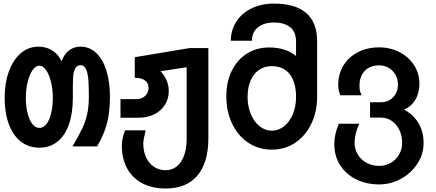

<svg xmlns="http://www.w3.org/2000/svg" viewBox="-20 -819 2440 1074"><path d="M6 -272.5Q6 -353.5 29.5 -418.8Q53 -484 96 -521Q139 -558 195 -558Q239 -558 273.2 -536.2Q307.5 -514.5 324 -475.5Q339.5 -517 366.8 -537.5Q394 -558 430 -558Q481 -558 518.2 -522.8Q555.5 -487.5 575.2 -424Q595 -360.5 595 -277Q595 -195.5 579.2 -132.2Q563.5 -69 523 0H385.5Q421.5 -61.5 439 -97.8Q456.5 -134 466.8 -177Q477 -220 477 -277Q477 -334.5 474.5 -370.2Q472 -406 462 -430.2Q452 -454.5 431 -454.5Q410 -454.5 400.8 -436.2Q391.5 -418 389.5 -394Q387.5 -370 387.5 -330.5V-272.5Q387.5 -186.5 365.8 -123.8Q344 -61 301.8 -27Q259.5 7 200 7Q140.5 7 96.8 -27Q53 -61 29.5 -124.2Q6 -187.5 6 -272.5ZM275.5 -272.5Q275.5 -318.5 265.5 -359.8Q255.5 -401 238.2 -426.2Q221 -451.5 200 -451.5Q179 -451.5 161.8 -426.2Q144.5 -401 134.5 -359.5Q124.5 -318 124.5 -272.5Q124.5 -226 133.8 -187.5Q143 -149 160.2 -126.2Q177.5 -103.5 200.5 -103.5Q223.5 -103.5 240.5 -126Q257.5 -148.5 266.5 -187Q275.5 -225.5 275.5 -272.5Z M661.5 -4.5Q661.5 -44.5 679.5 -90H795Q781.5 -38 781.5 -15.5Q781.5 27 797 60.8Q812.5 94.5 840.8 113.8Q869 133 906.5 133Q943 133 969.5 111.2Q996 89.5 1010 50.2Q1024 11 1024 -41V-443L878 -420.5Q901 -396.5 912.5 -368.2Q924 -340 924 -310Q924 -266.5 902.5 -232.5Q881 -198.5 842.5 -179.5Q804 -160.5 755.5 -160.5H654V-264.5H743.5Q762.5 -264.5 778 -272.8Q793.5 -281 802.2 -295.2Q811 -309.5 811 -326.5Q811 -355.5 790 -369.8Q769 -384 734 -384V-499L1040.5 -550H1145.5V-45Q1145.5 91 1084 163.2Q1022.5 235.5 906.5 235.5Q831.5 235.5 776.2 206.5Q721 177.5 691.2 123.2Q661.5 69 661.5 -4.5Z M1246 -281Q1246 -360.5 1276.2 -422.5Q1306.5 -484.5 1361 -519Q1415.5 -553.5 1485.5 -553.5Q1578 -553.5 1636 -506V-586.5Q1636 -641 1603 -667Q1570 -693 1513.5 -693Q1455 -693 1422 -665.5Q1389 -638 1389 -591H1271Q1271.5 -651 1302.2 -698.5Q1333 -746 1387.8 -772.5Q1442.5 -799 1512.5 -799Q1632 -799 1693 -746Q1754 -693 1754 -588.5V-281Q1754 -195 1721.5 -127Q1689 -59 1631.5 -20.5Q1574 18 1500.5 18Q1427 18 1369 -20.5Q1311 -59 1278.5 -127Q1246 -195 1246 -281ZM1636 -276Q1636 -359 1600.8 -404Q1565.5 -449 1499.5 -449Q1459 -449 1428.5 -427.8Q1398 -406.5 1381.5 -367.5Q1365 -328.5 1365 -276Q1365 -224 1383 -180.8Q1401 -137.5 1432 -112.8Q1463 -88 1500.5 -88Q1538.5 -88 1569.5 -113Q1600.5 -138 1618.2 -181Q1636 -224 1636 -276Z M1850 -11.5Q1850 -39.5 1856 -67.2Q1862 -95 1875 -127H1990Q1977.5 -101.5 1970.5 -73.5Q1963.5 -45.5 1963.5 -21.5Q1963.5 16 1981.8 45.8Q2000 75.5 2031.2 92.2Q2062.5 109 2100.5 109Q2135.5 109 2165 92.5Q2194.5 76 2212 46.2Q2229.5 16.5 2229.5 -20.5Q2229.5 -59.5 2214 -91.8Q2198.5 -124 2171.8 -142.5Q2145 -161 2112.5 -161H2050V-247H2112.5Q2139 -247 2160.5 -260Q2182 -273 2194 -295.8Q2206 -318.5 2206 -346Q2206 -376.5 2192 -401Q2178 -425.5 2153.8 -439.5Q2129.5 -453.5 2100.5 -453.5Q2050.5 -453.5 2020.8 -423Q1991 -392.5 1991 -340.5Q1991 -321 1993.2 -311.2Q1995.5 -301.5 2003 -286H1884.5Q1872 -311 1872 -344.5Q1872 -405 1901.2 -452.8Q1930.5 -500.5 1982.5 -527.2Q2034.5 -554 2100.5 -554Q2163.5 -554 2215 -527.2Q2266.5 -500.5 2296.2 -454.2Q2326 -408 2326 -352Q2326 -299 2303.5 -261.2Q2281 -223.5 2240.5 -205.5Q2294 -177 2321.8 -129Q2349.5 -81 2349.5 -18.5Q2349.5 42.5 2315.2 95.8Q2281 149 2223.8 180.8Q2166.5 212.5 2100.5 212.5Q2028.5 212.5 1971.2 183.8Q1914 155 1882 104Q1850 53 1850 -11.5Z"/></svg>

Font: JuliaMono
Style: Bold
Weight: 700
Monospace: yes
Designer: cormullion
Foundry: corm
Version: Version 0.055; ttfautohint (v1.8.4)